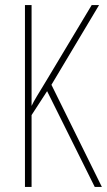

<svg xmlns="http://www.w3.org/2000/svg" viewBox="-20 -734 420 754"><path d="M380 0 182 -401 369 -714H340L160 -414C132 -368 112 -336 104 -318V-714H78V0H104V-282L165 -376L352 0Z"/></svg>

Font: Noto Sans Armenian ExtraCondensed Thin
Style: Regular
Weight: 100
Width: 2
Designer: Monotype Design Team
Foundry: Monotype Imaging Inc.
Version: Version 2.008